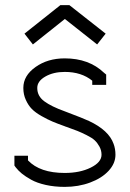

<svg xmlns="http://www.w3.org/2000/svg" viewBox="-20 -709 504 747"><path d="M231.9 -634.8 107.9 -536.1 75.2 -578.1 214.8 -689H250L391.1 -578.1L357.9 -536.1L232.9 -634.8ZM231.9 -275.9Q308.1 -247.1 326.2 -238.3Q403.3 -202.1 421.9 -149.4Q429.2 -129.9 429.2 -106.9Q429.2 -73.2 402.6 -44.4Q376 -15.6 330.6 1.2Q285.2 18.1 231.9 18.1Q191.9 18.1 158 10.5Q124 2.9 101.3 -9.8Q78.6 -22.5 64.7 -33.9Q50.8 -45.4 41 -58.1L36.1 -64.9V-103H88.9V-85Q135.3 -36.1 231.9 -36.1Q291 -36.1 333 -56.9Q375 -77.6 375 -106.9Q375 -124 366.9 -138.7Q358.9 -153.3 348.4 -163.1Q337.9 -172.9 316.9 -183.3Q295.9 -193.8 281 -199.7Q266.1 -205.6 238.8 -215.3Q237.3 -215.8 236.3 -216.1Q235.4 -216.3 234.1 -216.8Q232.9 -217.3 231.9 -217.8Q202.1 -228.5 184.1 -236.1Q166 -243.7 141.8 -257.3Q117.7 -271 104 -284.9Q90.3 -298.8 80.6 -320.1Q70.8 -341.3 70.8 -366.2V-367.2Q70.8 -414.6 118.2 -448.2Q165.5 -481.9 231.9 -481.9Q326.2 -481.9 384.8 -425.8L393.1 -418.9V-378.9H338.9V-395Q296.9 -429.2 231.9 -429.2Q187.5 -429.2 156.2 -411.1Q125 -393.1 125 -367.2V-366.2Q125 -335 152.6 -314.7Q180.2 -294.4 231.9 -275.9Z"/></svg>

Font: Rawengulk
Style: Demibold
Weight: 600
Version: Version 0.92